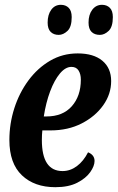

<svg xmlns="http://www.w3.org/2000/svg" viewBox="-20 -768 489 798"><path d="M395 -623Q373 -623 360.5 -635.5Q348 -648 348 -674Q348 -707 363.5 -727.5Q379 -748 404 -748Q424 -748 436.5 -735.5Q449 -723 449 -697Q449 -656 431.5 -639.5Q414 -623 395 -623ZM224 -623Q203 -623 190.5 -635.5Q178 -648 178 -674Q178 -707 193 -727.5Q208 -748 233 -748Q253 -748 265.5 -735.5Q278 -723 278 -697Q278 -656 260.5 -639.5Q243 -623 224 -623ZM210 10Q123 10 71 -39.5Q19 -89 19 -186Q19 -254 39.5 -318Q60 -382 98 -433.5Q136 -485 188 -515.5Q240 -546 303 -546Q369 -546 405.5 -515.5Q442 -485 442 -431Q442 -377 409 -330.5Q376 -284 319.5 -255Q263 -226 190 -226H156Q155 -218 154.5 -207Q154 -196 154 -186Q154 -57 240 -57Q272 -57 299.5 -77.5Q327 -98 346 -135Q373 -124 373 -99Q373 -78 355 -52.5Q337 -27 301 -8.5Q265 10 210 10ZM162 -284H173Q241 -284 278.5 -326.5Q316 -369 316 -437Q316 -460 306.5 -475Q297 -490 277 -490Q252 -490 229 -462.5Q206 -435 188.5 -388.5Q171 -342 162 -284Z"/></svg>

Font: Noto Serif ExtraCondensed
Style: Bold Italic
Weight: 700
Width: 2
Italic angle: -12°
Designer: Monotype Design Team
Foundry: Monotype Imaging Inc.
Version: Version 2.013; ttfautohint (v1.8.4.7-5d5b)